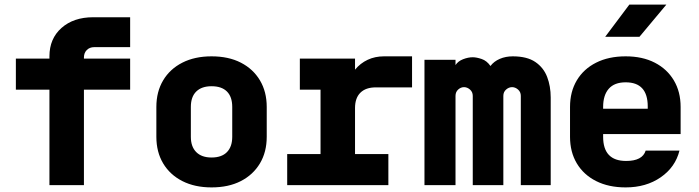

<svg xmlns="http://www.w3.org/2000/svg" viewBox="-20 -805 3040 835"><path d="M195 0V-415H49V-550H195V-560Q195 -637 247.5 -683.5Q300 -730 385 -730H546V-600H390Q370 -600 357.5 -587.5Q345 -575 345 -555V-550H546V-415H345V0Z M900 10Q827 10 773 -17.5Q719 -45 689.5 -94.5Q660 -144 660 -210V-340Q660 -406 689.5 -455.5Q719 -505 773 -532.5Q827 -560 900 -560Q974 -560 1027.5 -532.5Q1081 -505 1110.5 -455.5Q1140 -406 1140 -340V-210Q1140 -144 1110.5 -94.5Q1081 -45 1027.5 -17.5Q974 10 900 10ZM900 -120Q944 -120 967 -143.5Q990 -167 990 -210V-340Q990 -384 967 -407Q944 -430 900 -430Q857 -430 833.5 -407Q810 -384 810 -340V-210Q810 -167 833.5 -143.5Q857 -120 900 -120Z M1229 0V-135H1374V-415H1284V-550H1524V-502Q1547 -530 1579 -545Q1611 -560 1650 -560H1772V-425H1614Q1571 -425 1547.5 -402Q1524 -379 1524 -335V-135H1669V0Z M1826 0V-545H1961V-522Q1972 -539 1994 -547.5Q2016 -556 2036 -556Q2052 -556 2074.5 -548.5Q2097 -541 2113 -518Q2128 -538 2153.5 -549Q2179 -560 2210 -560Q2272 -560 2308 -535.5Q2344 -511 2359.5 -470.5Q2375 -430 2375 -381V0H2245V-388Q2245 -405 2233 -415.5Q2221 -426 2207 -426Q2193 -426 2181 -415.5Q2169 -405 2169 -388V0H2036V-388Q2036 -405 2024 -415.5Q2012 -426 1998 -426Q1984 -426 1972.5 -415.5Q1961 -405 1961 -388V0Z M2701 10Q2627 10 2572.5 -17.5Q2518 -45 2488.5 -94.5Q2459 -144 2459 -210V-340Q2459 -406 2488.5 -455.5Q2518 -505 2572.5 -532.5Q2627 -560 2701 -560Q2774 -560 2827.5 -532.5Q2881 -505 2910.5 -455.5Q2940 -406 2940 -340V-222H2603V-210Q2603 -105 2703 -105Q2774 -105 2788 -150H2935Q2917 -78 2853.5 -34Q2790 10 2701 10ZM2603 -332H2797V-342Q2797 -447 2701 -447Q2652 -447 2627.5 -419Q2603 -391 2603 -340ZM2612 -645 2717 -785H2878L2761 -645Z"/></svg>

Font: Tiny ExtraBold
Style: Regular
Weight: 800
Designer: Philipp Nurullin, Konstantin Bulenkov
Foundry: JetBrains
Version: Version 2.251; ttfautohint (v1.8.4.7-5d5b)